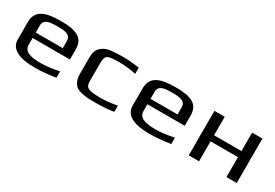

<svg xmlns="http://www.w3.org/2000/svg" viewBox="23 -1147 2589 1809"><g transform="rotate(30 1318.0 -242.0)"><path d="M343 -494C172 -494 75 -458 75 -329V-138C75 -28 196 10 338 10C415 10 493 3 571 -10V-79C493 -63 427 -55 373 -55C267 -55 189 -72 189 -149V-222H595V-329C595 -458 509 -494 343 -494ZM340 -434C429 -434 483 -423 483 -357V-281H189V-357C189 -425 249 -434 340 -434Z M1204 -4V-72C1142 -59 1081 -53 1022 -53C955 -53 911 -59 890 -70C869 -81 859 -104 859 -139V-339C859 -380 868 -406 886 -417C904 -428 945 -433 1009 -433C1068 -433 1130 -426 1195 -413V-479C1138 -489 1080 -494 1023 -494C959 -494 936 -493 882 -487C832 -480 810 -466 783 -442C754 -416 744 -376 744 -326V-148C744 -118 749 -93 759 -73C779 -32 800 -13 855 -2C912 11 936 10 1010 10C1084 10 1149 5 1204 -4Z M1592 -494C1421 -494 1324 -458 1324 -329V-138C1324 -28 1445 10 1587 10C1664 10 1742 3 1820 -10V-79C1742 -63 1676 -55 1622 -55C1516 -55 1438 -72 1438 -149V-222H1844V-329C1844 -458 1758 -494 1592 -494ZM1589 -434C1678 -434 1732 -423 1732 -357V-281H1438V-357C1438 -425 1498 -434 1589 -434Z M2538 0V-484H2426V-283H2128V-484H2016V0H2128V-217H2426V0Z"/></g></svg>

Font: Gamestation Extended
Style: Regular
Weight: 400
Width: 7
Designer: Jonas Hecksher
Foundry: Jonas Hecksher, Playtypeª, e-types AS
Version: Version 1.003